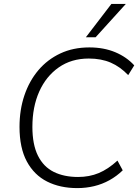

<svg xmlns="http://www.w3.org/2000/svg" viewBox="-20 -956 710 984"><path d="M376 8Q288 8 221.5 -25.5Q155 -59 117.5 -128.5Q80 -198 80 -306Q80 -393 105 -467Q130 -541 176.5 -596Q223 -651 289 -682Q355 -713 438 -713Q512 -713 570.5 -688.5Q629 -664 668 -621L637 -571Q596 -614 547.5 -635Q499 -656 435 -656Q346 -656 281 -610.5Q216 -565 181 -486.5Q146 -408 146 -306Q146 -215 174.5 -158Q203 -101 255.5 -75Q308 -49 380 -49Q438 -49 486 -69Q534 -89 582 -133L609 -83Q578 -53 541 -32.5Q504 -12 462.5 -2Q421 8 376 8ZM420 -765 551 -936H625L470 -765Z"/></svg>

Font: Nunito Sans 12pt ExtraLight 12pt Light
Style: Italic
Weight: 300
Italic angle: -9°
Version: Version 3.101;gftools[0.9.27]